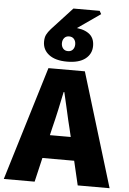

<svg xmlns="http://www.w3.org/2000/svg" viewBox="-74 -1046 732 1092"><g transform="rotate(5 292.0 -500.0)"><path d="M-10 0 188 -650H396L594 0H412L338 -316Q326 -363 314 -418Q302 -473 290 -522H286Q276 -473 264 -418Q252 -363 240 -316L166 0ZM132 -138V-271H450V-138ZM290 -696Q223 -696 186.5 -724Q150 -752 150 -798Q150 -822 158 -838Q166 -854 182 -872L300 -1000H450L460 -982L308 -876V-892Q362 -892 396 -869Q430 -846 430 -798Q430 -752 394 -724Q358 -696 290 -696ZM290 -756Q308 -756 318 -768Q328 -780 328 -798Q328 -816 318 -828Q308 -840 290 -840Q272 -840 262 -828Q252 -816 252 -798Q252 -780 262 -768Q272 -756 290 -756Z"/></g></svg>

Font: Source Sans 3 ExtraLight Black
Style: Regular
Weight: 900
Version: Version 3.052;hotconv 1.1.0;makeotfexe 2.6.0